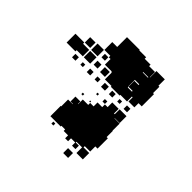

<svg xmlns="http://www.w3.org/2000/svg" viewBox="-119 -800 553 553"><g transform="rotate(45 157.0 -524.0)"><path d="M205 -573H169V-576H142V-604H140V-606H112V-629H105V-635H81V-667H101V-707H153V-705H181V-699H205V-667H226V-669H205V-693H229V-672H230V-698H264V-672H268V-646H272V-596H259V-579H235V-596H232V-576H205ZM205 -633H222V-636H204V-609H205ZM80 -608H54V-634H80ZM48 -610H26V-632H48ZM104 -614H90V-628H104ZM205 -606H222V-609H205ZM25 -573H-11V-609H25V-604H50V-578H25ZM80 -578H54V-604H80ZM137 -581H117V-601H137ZM105 -583H89V-599H105ZM165 -553H149V-569H165ZM194 -554H180V-568H194ZM104 -554H90V-568H104ZM44 -554H30V-568H44ZM254 -554H240V-568H254ZM133 -555H121V-567H133ZM222 -556H212V-566H222ZM72 -556H62V-566H72ZM148 -390H106V-432H108V-460H127V-461H117V-481H137V-471H138V-490H160V-498H174V-514H193V-525H204V-544H230V-525H233V-545H261V-517H241V-516H262V-487H263V-462H268V-420H259V-399H237V-394H260V-368H234V-391H211V-388H224V-374H210V-387H163V-393H148ZM192 -526H182V-536H192ZM160 -528H154V-534H160ZM130 -498H124V-504H130ZM159 -499H155V-503H159ZM193 -375H181V-387H193ZM131 -377H123V-385H131ZM227 -341H207V-361H227Z"/></g></svg>

Font: Rubik Storm
Style: Regular
Weight: 400
Designer: Hubert and Fischer, NaN
Foundry: Hubert and Fischer, NaN
Version: Version 2.201